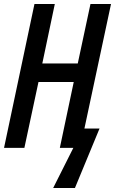

<svg xmlns="http://www.w3.org/2000/svg" viewBox="-21 -734 571 953"><path d="M243 199H351L473 -96H398L530 -714H428L365 -419H189L251 -714H150L-1 0H100L170 -327H345L276 0H343Z"/></svg>

Font: Noto Sans UI Condensed Medium
Style: Italic
Weight: 500
Width: 3
Italic angle: -12°
Designer: Monotype Design Team
Foundry: Monotype Imaging Inc.
Version: Version 1.901